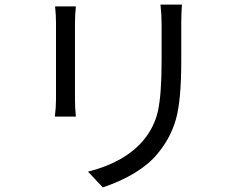

<svg xmlns="http://www.w3.org/2000/svg" viewBox="-20 -779 1040 840"><path d="M776 -759Q773 -722 773 -672V-510Q773 -339 749.5 -256.5Q726 -174 668 -105Q593 -15 430 41L365 -28Q521 -67 604 -161Q655 -221 671 -293.5Q687 -366 687 -514V-672Q687 -717 682 -759ZM312 -751Q308 -713 308 -679V-345Q308 -305 312 -269H220Q225 -307 225 -346V-679Q225 -713 221 -751Z"/></svg>

Font: Noto Sans SC
Style: Regular
Weight: 400
Designer: Ryoko NISHIZUKA  (kana, bopomofo & ideographs); Paul D. Hunt (Latin, Greek & Cyrillic); Sandoll Communications , Soo-you
Foundry: Adobe
Version: Version 2.002;hotconv 1.0.116;makeotfexe 2.5.65601